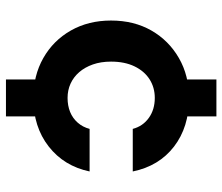

<svg xmlns="http://www.w3.org/2000/svg" viewBox="-71 -572 747 645"><g transform="rotate(90 302.5 -249.5)"><path d="M247 104V-68H371V104ZM247 -431V-603H371V-431ZM310 12Q234 12 175 -21.5Q116 -55 82.5 -114Q49 -173 49 -249Q49 -326 82.5 -384.5Q116 -443 175 -477Q234 -511 310 -511Q407 -511 472.5 -460.5Q538 -410 556 -322H413Q404 -356 376 -376Q348 -396 309 -396Q274 -396 246.5 -378.5Q219 -361 203 -328Q187 -295 187 -249Q187 -215 196.5 -188Q206 -161 222.5 -142Q239 -123 261 -113Q283 -103 309 -103Q335 -103 356 -111.5Q377 -120 392 -137Q407 -154 413 -177H556Q538 -91 472 -39.5Q406 12 310 12Z"/></g></svg>

Font: DM Sans 20pt
Style: Bold
Weight: 700
Version: Version 4.004;gftools[0.9.30]